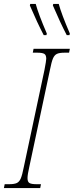

<svg xmlns="http://www.w3.org/2000/svg" viewBox="-43 -964 378 984"><path d="M-19 -20H4Q30 -20 43 -26Q56 -32 63.5 -49.5Q71 -67 79 -108L185 -606Q194 -653 194 -663Q194 -682 184 -688Q174 -694 148 -694H125L129 -714H315L311 -694H288Q262 -694 249 -688Q236 -682 228.5 -664.5Q221 -647 213 -606L107 -108Q98 -69 98 -51Q98 -32 108 -26Q118 -20 144 -20H167L163 0H-23ZM110 -936 112 -944H140Q154 -892 197 -792L195 -784H181Q148 -847 110 -936ZM228 -936 230 -944H258Q272 -892 315 -792L313 -784H299Q266 -847 228 -936Z"/></svg>

Font: Noto Serif CondThin
Style: Italic
Weight: 250
Width: 3
Italic angle: -12°
Designer: Monotype Design Team
Foundry: Monotype Imaging Inc.
Version: Version 1.001